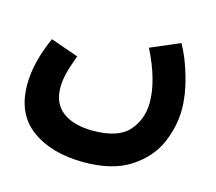

<svg xmlns="http://www.w3.org/2000/svg" viewBox="-89 -478 920 819"><g transform="rotate(15 370.5 -68.5)"><path d="M78 -241 201 -198Q182 -147 174 -114.5Q166 -82 166 -52Q166 19 214 55Q262 91 347 91Q459 91 505 38.5Q551 -14 551 -88Q551 -186 487 -313L616 -368Q647 -313 669 -236.5Q691 -160 691 -95Q691 -19 658.5 55.5Q626 130 548.5 180.5Q471 231 344 231Q203 231 114.5 167Q26 103 26 -28Q26 -125 78 -241Z"/></g></svg>

Font: Noto Sans Arabic
Style: Bold
Weight: 700
Designer: Nadine Chahine
Foundry: Monotype Imaging Inc.
Version: Version 1.001